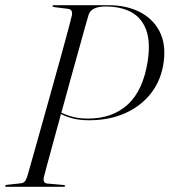

<svg xmlns="http://www.w3.org/2000/svg" viewBox="-25 -720 653 740"><path d="M606 -482Q597 -413 558.5 -362.5Q520 -312 458.5 -284.2Q397 -256.5 319 -256.5Q287 -256.5 261.8 -262Q236.5 -267.5 210 -280.5Q193 -218 178.2 -164.2Q163.5 -110.5 154.2 -76Q145 -41.5 144 -37Q139 -14 158 -12.5L220.5 -7Q226 -6 226 -3.5Q226 0 219.5 0H0Q-5 0 -5 -3Q-5 -6.5 0 -7.5L51 -13Q63.5 -14 69 -19.2Q74.5 -24.5 79 -36.5Q80 -40.5 89.8 -74Q99.5 -107.5 114.2 -160.5Q129 -213.5 146.8 -276.5Q164.5 -339.5 182.2 -403.2Q200 -467 215.2 -522Q230.5 -577 240.2 -614.2Q250 -651.5 252 -660.5Q256.5 -683.5 237 -686L185 -692.5Q177 -693.5 177 -697Q177 -700 185 -700H392Q462 -700 513.2 -674Q564.5 -648 589.8 -599.2Q615 -550.5 606 -482ZM316.5 -663Q313.5 -653.5 303.2 -617Q293 -580.5 278 -526.2Q263 -472 245.5 -409.5Q228 -347 211.5 -285.5Q239.5 -273 262.5 -268Q285.5 -263 314.5 -263Q408.5 -263 467.8 -317.5Q527 -372 544.5 -485.5Q555.5 -560 537.8 -606.2Q520 -652.5 479.8 -673.8Q439.5 -695 382.5 -695Q326.5 -695 316.5 -663Z"/></svg>

Font: Fraunces 144pt Light
Style: Italic
Weight: 300
Italic angle: -16°
Version: Version 1.000;[0bf87f6ff]